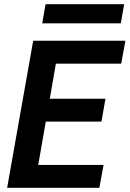

<svg xmlns="http://www.w3.org/2000/svg" viewBox="-20 -894 617 914"><path d="M14 0 138 -700H577L557 -591H246L217 -424H482L463 -315H198L162 -109H473L453 0ZM181 -783 197 -874H571L555 -783Z"/></svg>

Font: Rethink Sans
Style: Bold Italic
Weight: 700
Italic angle: -10°
Designer: The Rethink Sans project authors (Hans Thiessen). DM Sans designed by Colophon Foundry.
Foundry: Rethink Communications LLC
Version: Version 1.001